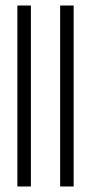

<svg xmlns="http://www.w3.org/2000/svg" viewBox="-20 -620 358 696"><path d="M92 56H43V-600H92ZM247 56H198V-600H247Z"/></svg>

Font: Bhavuka
Style: Regular
Weight: 400
Version: 2.94.0; ttfautohint (v1.2) -l 7 -r 28 -G 50 -x 13 -D deva -f